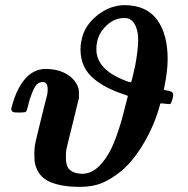

<svg xmlns="http://www.w3.org/2000/svg" viewBox="-20 -721 732 749"><path d="M411 -691Q441 -701 464 -701Q551 -701 592.5 -644.5Q634 -588 634 -491Q634 -445 622 -386Q621 -382 620.5 -378.5Q620 -375 620 -372V-370Q625 -369 632 -368Q648 -365 653 -360Q658 -355 653 -335Q652 -333 651 -329.5Q650 -326 649.5 -324.5Q649 -323 648 -321Q647 -319 646.5 -318Q646 -317 644.5 -316Q643 -315 641.5 -315Q640 -315 638 -315Q637 -315 619 -317Q606 -319 605 -316Q605 -316 603 -308Q583 -235 543 -166Q503 -97 457 -57Q416 -23 379 -7.5Q342 8 293 8Q218 8 173.5 -12Q129 -32 117 -81Q114 -92 114 -116Q114 -141 116 -153Q116 -157 127.5 -204.5Q139 -252 151 -300.5Q163 -349 164 -351Q166 -363 166 -372Q166 -401 147 -401Q126 -401 114 -378Q102 -355 92 -319Q91 -313 90 -310Q85 -289 81.5 -285.5Q78 -282 60 -282H55Q34 -282 31 -284Q24 -288 24 -296Q24 -300 27 -309Q47 -382 84 -420Q116 -452 158 -452Q207 -452 241.5 -431Q276 -410 286 -376Q288 -370 288 -354V-339L265 -245Q240 -145 239 -138Q237 -127 237 -107Q237 -72 252 -59Q267 -44 300 -43Q337 -43 368 -74Q395 -102 414.5 -142Q434 -182 455 -254Q479 -346 479 -347Q471 -350 460 -354Q391 -377 348 -412Q294 -456 294 -528Q294 -559 306 -592Q318 -623 346.5 -650Q375 -677 411 -691ZM519 -566Q519 -597 509 -619.5Q499 -642 482 -648Q473 -652 453 -650Q411 -645 379 -603Q356 -572 356 -529Q356 -518 357 -513Q366 -456 438 -420Q480 -400 491 -400Q493 -400 507 -463Q519 -527 519 -566Z"/></svg>

Font: KaTeX_Math
Style: Bold Italic
Weight: 700
Version: Version 3699957226